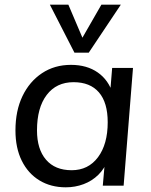

<svg xmlns="http://www.w3.org/2000/svg" viewBox="-20 -793 644 820"><path d="M261 7Q197 7 148.5 -22.5Q100 -52 73 -106.5Q46 -161 46 -236Q46 -320 76 -382.5Q106 -445 159.5 -480.5Q213 -516 283 -516Q351 -516 397.5 -483.5Q444 -451 462 -392L449 -380L459 -503H548L508 0H419L430 -126L440 -110Q427 -73 400 -46.5Q373 -20 337 -6.5Q301 7 261 7ZM286 -66Q357 -66 398.5 -121.5Q440 -177 440 -271Q440 -355 402.5 -398.5Q365 -442 294 -442Q221 -442 179.5 -387.5Q138 -333 138 -236Q138 -156 176.5 -111Q215 -66 286 -66ZM413 -773H496L359 -568H298L193 -773H272L332 -632Z"/></svg>

Font: Muli Medium
Style: Italic
Weight: 500
Italic angle: -4.541°
Designer: Vernon Adams
Foundry: Vernon Adams
Version: Version 2.100; ttfautohint (v1.8.1.43-b0c9)